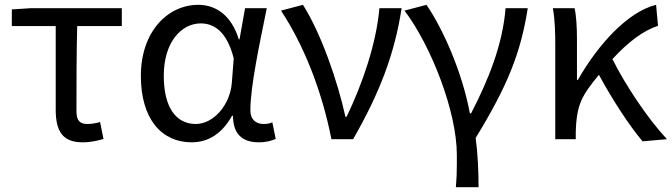

<svg xmlns="http://www.w3.org/2000/svg" viewBox="-20 -577 2785 796"><path d="M322 13C357 13 386 6 409 -1L395 -71C376 -66 361 -63 342 -63C311 -63 297 -77 297 -116C297 -229 297 -344 300 -469H485V-543H107L29 -538V-469H211V-122C211 -34 239 13 322 13Z M774 13C845 13 901 -24 942 -97H946C946 -24 982 13 1053 13C1085 13 1107 6 1123 -1L1109 -70C1099 -65 1087 -63 1072 -63C1041 -63 1018 -82 1018 -119C1018 -220 1057 -399 1086 -543H996L973 -414H970C938 -518 871 -557 802 -557C677 -557 564 -448 564 -262C564 -84 650 13 774 13ZM792 -63C708 -63 659 -134 659 -263C659 -406 735 -480 812 -480C862 -480 919 -453 949 -335L941 -232C933 -140 864 -63 792 -63Z M1444 0C1554 -192 1616 -353 1645 -543H1553C1540 -397 1484 -232 1417 -93H1412C1380 -240 1311 -439 1236 -557L1145 -533C1238 -392 1314 -204 1354 0Z M1964 199C1964 135 1961 60 1952 -5C2086 -224 2139 -359 2168 -543H2076C2064 -391 2004 -244 1933 -107H1928C1896 -280 1815 -460 1748 -557L1657 -533C1766 -389 1874 -116 1874 65V105C1874 138 1873 163 1870 199Z M2745 0C2663 -88 2572 -226 2519 -332C2586 -405 2649 -451 2708 -470L2700 -557C2583 -528 2461 -395 2376 -246H2372V-416C2372 -464 2369 -514 2362 -543H2272C2281 -495 2282 -438 2282 -394V0H2367V-28C2370 -147 2394 -182 2463 -267C2517 -167 2586 -60 2644 9Z"/></svg>

Font: Spoqa Han Sans Neo Regular
Style: Regular
Weight: 400
Designer: [Spoqa Han Sans Neo] Dong-huui Kim  Younghwa Kang  Yujin Lee  [Noto Sans] Ryoko NISHIZUKA  (kana & ideographs); Paul D. 
Foundry: Spoqa (http://www.spoqa-han-sans.com)
Version: Version 1.000